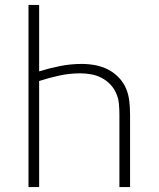

<svg xmlns="http://www.w3.org/2000/svg" viewBox="-20 -755 640 775"><path d="M95 0V-735H138V-467Q180 -480 223 -488.5Q266 -497 310 -497Q337 -497 364 -492Q391 -487 415 -475Q439 -463 458.5 -443Q478 -423 488.5 -398.5Q499 -374 502 -346.5Q505 -319 505 -292V0H462V-292Q462 -314 460 -336Q458 -358 449 -378.5Q440 -399 424.5 -415Q409 -431 389.5 -441Q370 -451 348 -455Q326 -459 304 -459Q261 -459 219.5 -450Q178 -441 138 -428V0Z"/></svg>

Font: Iosevka SS04 XLt Ex
Style: Regular
Weight: 200
Width: 7
Monospace: yes
Designer: Belleve Invis
Foundry: Belleve Invis
Version: Version 19.0.0; ttfautohint (v1.8.4)